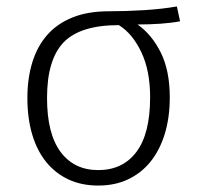

<svg xmlns="http://www.w3.org/2000/svg" viewBox="-20 -565 619 596"><path d="M65 -261Q65 -322 80.5 -372Q96 -422 127 -457Q158 -492 205.5 -511Q253 -530 318 -530Q371 -530 427.5 -533.5Q484 -537 529 -545L539 -499Q514 -494 479.5 -491.5Q445 -489 407 -489Q452 -457 479.5 -401Q507 -345 507 -263Q507 -200 491.5 -149.5Q476 -99 447.5 -63.5Q419 -28 378 -8.5Q337 11 285 11Q233 11 192.5 -8Q152 -27 123.5 -62Q95 -97 80 -147.5Q65 -198 65 -261ZM349 -487Q229 -487 177.5 -433.5Q126 -380 126 -261Q126 -150 168 -93.5Q210 -37 285 -37Q361 -37 403.5 -93.5Q446 -150 446 -263Q446 -346 418.5 -403.5Q391 -461 349 -487Z"/></svg>

Font: Jldddboxgfspflltxgxzjzlszac
Style: Regular
Weight: 300
Designer: Carrois Corporate & Edenspiekermann
Foundry: Carrois Corporate GbR & Edenspiekermann AG
Version: Version 2.001